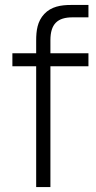

<svg xmlns="http://www.w3.org/2000/svg" viewBox="-20 -755 387 775"><path d="M337 -685V-735H267.5C225 -735 187 -728.5 158.5 -698.5C131 -668.5 126 -632.5 126 -590.5V-540H30V-487.5H126V0H183.5V-487.5H337V-540H183.5V-592.5C183.5 -658.5 212.5 -685 272.5 -685Z"/></svg>

Font: Hauora Light
Style: Regular
Weight: 300
Designer: Wayne Shih
Foundry: WCYS
Version: Version 1.001;hotconv 1.0.109;makeotfexe 2.5.65596